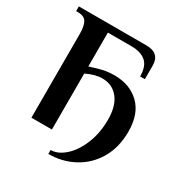

<svg xmlns="http://www.w3.org/2000/svg" viewBox="-181 -795 1002 1055"><g transform="rotate(30 320.0 -267.0)"><path d="M595 -200Q595 -99 551.5 -25.5Q508 48 435 87Q362 126 275 126V101Q320 101 364 62Q408 23 436.5 -46Q465 -115 465 -200Q465 -288 427 -335Q389 -382 326 -382Q279 -382 225 -355V0H95V-530Q95 -581 81 -605.5Q67 -630 25 -630H15V-660H444Q529 -660 529 -580V-495H499Q499 -558 467.5 -586.5Q436 -615 374 -615H225V-400Q270 -415 302.5 -422.5Q335 -430 375 -430Q473 -430 534 -371Q595 -312 595 -200Z"/></g></svg>

Font: Philosopher
Style: Bold
Weight: 700
Designer: Jovanny Lemonad
Foundry: Jovanny Lemonad
Version: Version 2.000